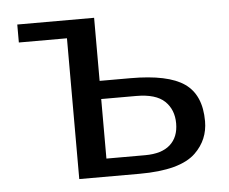

<svg xmlns="http://www.w3.org/2000/svg" viewBox="-40 -485 631 530"><g transform="rotate(-5 275.5 -220.0)"><path d="M519 -128.9Q519 -77.6 482.4 -42Q439.5 0 326.2 0H159.2V-390.1H25.9V-439.9H238.8V-265.1H324.2Q428.2 -265.1 473.6 -233.4Q519 -201.7 519 -128.9ZM238.8 -214.8V-49.8H346.2Q392.1 -49.8 415.5 -70.8Q439 -91.8 439 -129.9Q439 -168 414.6 -191.4Q390.1 -214.8 335.9 -214.8Z"/></g></svg>

Font: Pfennig
Style: Medium
Weight: 500
Version: Version 20120410 ; ttfautohint (v0.8)